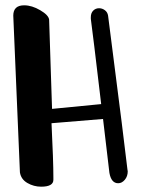

<svg xmlns="http://www.w3.org/2000/svg" viewBox="-20 -773 530 723"><path d="M30 -714Q30 -753 71 -753Q100 -753 131.5 -734.5Q163 -716 165 -699L176 -363L361 -381Q329 -652 322 -702V-708Q322 -724 331 -733Q340 -742 353 -742Q365 -742 375 -734.5Q385 -727 387 -714Q453 -200 460 -134Q460 -133 460.5 -131Q461 -129 461 -128Q461 -109 450 -96Q439 -83 425 -83Q399 -83 392 -122L368 -325L174 -309Q181 -167 181 -105V-96Q181 -70 135 -70Q107 -70 83 -84Q59 -98 55 -124Z"/></svg>

Font: KleponIjo
Style: Ijo
Weight: 400
Designer: Aprian Dwi Nur Sembada & Aurellia CItra
Version: Version 001.000